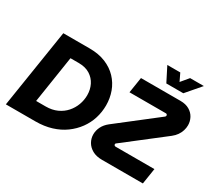

<svg xmlns="http://www.w3.org/2000/svg" viewBox="-161 -1189 1647 1488"><g transform="rotate(30 662.5 -445.0)"><path d="M21 0 131 -700H367Q448 -700 510 -674.5Q572 -649 614 -604.5Q656 -560 677 -502.5Q698 -445 698 -381Q698 -321 680.5 -265Q663 -209 628 -161Q593 -113 543 -76.5Q493 -40 428 -20Q363 0 285 0ZM211 -140H296Q353 -140 397 -160Q441 -180 471 -214Q501 -248 516.5 -290Q532 -332 532 -376Q532 -426 511.5 -467.5Q491 -509 450.5 -534.5Q410 -560 349 -560H276ZM881 0Q830 0 795 -19.5Q760 -39 742 -70.5Q724 -102 724 -138Q724 -173 740.5 -206Q757 -239 790 -265L1136 -534Q1140 -537 1141.5 -540Q1143 -543 1143 -546Q1143 -552 1139.5 -556Q1136 -560 1130 -560H804L826 -700H1180Q1227 -700 1259.5 -681Q1292 -662 1308.5 -631Q1325 -600 1325 -565Q1325 -541 1317.5 -517Q1310 -493 1295 -471.5Q1280 -450 1257 -432L914 -166Q910 -164 908.5 -161Q907 -158 907 -154Q907 -149 911 -145Q915 -141 922 -141H1269L1247 0ZM1017 -762 952 -890H1068L1100 -823L1156 -890H1279L1169 -762Z"/></g></svg>

Font: MuseoModerno
Style: Bold Italic
Weight: 700
Italic angle: -9°
Designer: Pablo Cosgaya, Héctor Gatti, Marcela Romero, and the Authors of The MuseoModerno Project.
Foundry: Omnibus-Type Team
Version: Version 1.003